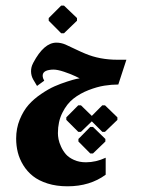

<svg xmlns="http://www.w3.org/2000/svg" viewBox="-20 -475 500 674"><path d="M296.9 63.7H306.4L349.9 21.8V12.8L306.4 -29.5H296.9L255.3 12.8V21.8ZM264.2 -12.2 302.3 -49 339.1 -12.2H348.6L392.1 -54.1V-63.1L348.6 -105.3H339.1L302.3 -68.2L264.2 -105.3H254.7L212.8 -63.1V-54.1L254.7 -12.2ZM194.7 -358.3H204.7L250.3 -402.3V-411.7L204.7 -455.3H194.7L151 -411.7V-402.3ZM217 179Q295.7 179 351 138.3V78.7Q316.7 94.7 281.7 94.7Q258.3 94.7 240 86.5Q221.7 78.3 211.5 66.7Q201.3 55 194.5 40.2Q187.7 25.3 185.5 13.7Q183.3 2 183.3 -7.7Q183.3 -48 199 -79.3Q214.7 -110.7 237.8 -128.8Q261 -147 291 -158.7Q321 -170.3 346.3 -174.3Q371.7 -178.3 395.3 -178.3L423.7 -265.3H392.3Q330 -265.3 279.3 -286.7Q267.7 -291.3 244.7 -302.3Q222 -313.3 209.7 -318.7Q194 -325.3 178 -325.3Q134.3 -325.3 97 -255Q96 -253 95.7 -252.3Q88.7 -239 89 -223.8Q89.3 -208.7 96.7 -195.7L110 -173.3L135.3 -191.7Q135.3 -191.7 131.3 -200.3Q124 -224.3 152.3 -229.3Q159.3 -230.7 168 -230.7Q182 -230.7 205 -223Q228 -215.3 244 -207.7L259.7 -200Q255 -199.3 247 -197.7Q239 -196 215.8 -188.7Q192.7 -181.3 171.5 -172Q150.3 -162.7 124.7 -145.3Q99 -128 80.5 -107.2Q62 -86.3 49.3 -55.3Q36.7 -24.3 36.7 11.3Q36.7 36.7 42.5 59.8Q48.3 83 61.8 105Q75.3 127 95.7 143.2Q116 159.3 147.2 169.2Q178.3 179 217 179Z"/></svg>

Font: Jomhuria
Style: Regular
Weight: 400
Designer: Arabic design by Kourosh Beigpour, Latin design by Eben Sorkin, engineering by Lasse Fister and Khaled Hosney
Version: Version 1.0000